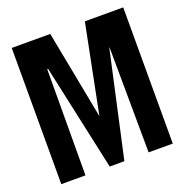

<svg xmlns="http://www.w3.org/2000/svg" viewBox="-125 -806 880 919"><g transform="rotate(-20 314.5 -347.0)"><path d="M157.7 -540.5H162.1L279.3 0H354L472.2 -535.6H473.6L477.5 0H600.6V-693.8H405.3L315.4 -243.2L229 -693.8H32.7V0H155.8Z"/></g></svg>

Font: Koulen
Style: Regular
Weight: 400
Designer: Danh Hong
Version: Version 8.00;December 21, 2023;FontCreator 13.0.0.2620 64-bi